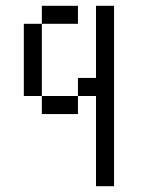

<svg xmlns="http://www.w3.org/2000/svg" viewBox="-20 -645 540 665"><path d="M250 -562.5V-625H125V-562.5H62.5Q62.5 -562.5 62.5 -312.5H125V-250H250V-312.5H125Q125 -312.5 125 -562.5ZM312.5 -312.5V0H375Q375 0 375 -625H312.5Q312.5 -625 312.5 -375H250V-312.5Z"/></svg>

Font: BFUnifontExMono
Style: Regular
Weight: 500
Version: Version 15.0.06